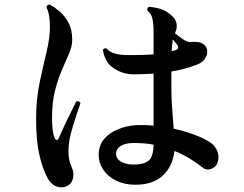

<svg xmlns="http://www.w3.org/2000/svg" viewBox="-20 -782 1040 819"><path d="M558 6Q511 6 475.5 -11.5Q440 -29 420.5 -58Q401 -87 401 -121Q401 -162 424 -189Q447 -216 483 -230.5Q519 -245 557 -248Q576 -249 595.5 -248.5Q615 -248 635 -246V-468Q592 -465 551 -465Q504 -465 465.5 -490.5Q427 -516 419 -569Q421 -574 426.5 -575.5Q432 -577 436 -574Q443 -564 461.5 -556.5Q480 -549 515 -547H545Q593 -547 635 -550V-647Q635 -681 630 -703Q625 -725 610 -735Q608 -739 608 -741Q608 -751 617 -753Q655 -749 676.5 -739.5Q698 -730 718 -710Q734 -694 734 -671Q734 -656 726 -640Q742 -627 760 -615Q778 -603 788 -603Q812 -604 824.5 -602.5Q837 -601 847 -594Q864 -583 864 -561Q864 -546 853 -530Q842 -514 819 -506Q767 -486 711 -477V-459Q710 -384 713.5 -332Q717 -280 720 -245Q721 -237 721 -233Q766 -223 806 -208.5Q846 -194 874 -176Q891 -166 901.5 -148.5Q912 -131 912 -111Q912 -99 907 -86Q902 -74 890.5 -66.5Q879 -59 867 -59Q854 -59 845 -67Q817 -89 787 -107Q757 -125 724 -138Q716 -71 674 -32.5Q632 6 558 6ZM263 13Q254 17 242 17Q205 17 183 -22Q161 -63 147.5 -123.5Q134 -184 134 -275Q134 -359 149 -429.5Q164 -500 178.5 -560Q193 -620 193 -669Q193 -689 189.5 -713.5Q186 -738 178 -749Q180 -764 193 -762Q212 -752 234 -733.5Q256 -715 272 -685.5Q288 -656 288 -612Q288 -585 275 -554.5Q262 -524 245 -485.5Q228 -447 215 -397Q202 -347 202 -280Q202 -249 204.5 -229.5Q207 -210 211 -199Q216 -185 222 -185Q229 -185 233 -198Q249 -235 270 -278Q291 -321 305 -349Q307 -350 311 -350Q320 -350 323 -342Q316 -320 304 -285Q292 -250 282 -211Q272 -172 272 -136Q272 -117 275.5 -100Q279 -83 286 -68Q293 -53 293 -37Q293 0 263 13ZM551 -80Q592 -80 613 -96Q634 -112 635 -165Q614 -169 593 -170.5Q572 -172 550 -172Q515 -172 495 -159.5Q475 -147 475 -127Q475 -105 496 -92.5Q517 -80 551 -80ZM712 -563Q717 -565 721 -566Q725 -567 729 -568Q740 -572 740 -580Q740 -586 736 -591L717 -614Q716 -604 714.5 -592Q713 -580 712 -563Z"/></svg>

Font: Zen Antique
Style: Regular
Weight: 400
Designer: Yoshimichi Ohira
Foundry: Positype
Version: Version 1.001